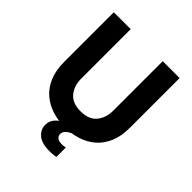

<svg xmlns="http://www.w3.org/2000/svg" viewBox="-247 -896 1241 1241"><g transform="rotate(45 373.0 -275.5)"><path d="M372.6 10Q312.4 10 258 -7.2Q203.6 -24.4 161.8 -60.2Q120 -96 96 -152.1Q72 -208.2 72 -285.6V-740H226.4V-285.6Q226.4 -222.4 262 -178.8Q297.6 -135.2 372.6 -135.2Q448 -135.2 483.6 -178.8Q519.2 -222.4 519.2 -285.6V-740H673.6V-285.6Q673.6 -208.2 649.6 -152.1Q625.6 -96 583.8 -60.2Q542 -24.4 487.6 -7.2Q433.2 10 372.6 10ZM413 189.2Q340.2 189.2 306.6 159.4Q273 129.6 273 89Q273 55.8 289.7 34.2Q306.4 12.6 328.1 0.8Q349.8 -11 366.5 -16Q383.2 -21 383.2 -21L433.8 4.8Q433.8 4.8 421.2 11.2Q408.6 17.6 395.7 30.7Q382.8 43.8 382.8 63Q382.8 78 395.8 89.6Q408.8 101.2 436.8 101.2Q449.6 101.2 460.2 99.3Q470.8 97.4 470.8 97.4V183.8Q470.8 183.8 454.3 186.5Q437.8 189.2 413 189.2Z"/></g></svg>

Font: Be Vietnam Pro Variable Thin
Style: Regular
Weight: 100
Designer: Lam Bao, Tony Le, Vietanh Nguyen
Foundry: Yellow Type Foundry
Version: Version 1.002